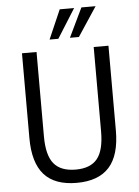

<svg xmlns="http://www.w3.org/2000/svg" viewBox="-61 -968 739 1024"><g transform="rotate(-5 308.5 -456.0)"><path d="M308 9Q191 9 134 -55Q77 -119 77 -251V-705H155V-253Q155 -152 192 -107Q229 -62 309 -62Q388 -62 424.5 -107Q461 -152 461 -253V-705H540V-251Q540 -119 482.5 -55Q425 9 308 9ZM230 -765 298 -921H375L277 -765ZM339 -765 414 -921H490L387 -765Z"/></g></svg>

Font: Nunito Sans 10pt Condensed
Style: Regular
Weight: 400
Width: 3
Designer: Vernon Adams
Foundry: Vernon Adams
Version: Version 3.101;gftools[0.9.27]